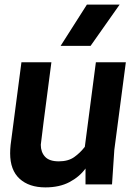

<svg xmlns="http://www.w3.org/2000/svg" viewBox="-20 -800 603 833"><path d="M373 -601H243L357 -780H499ZM177 13Q106 13 65 -24.5Q24 -62 24 -135Q24 -152 26 -171L73 -530H203Q158 -188 157 -172Q157 -140 175.5 -120Q194 -100 235 -100Q276 -100 302 -118.5Q328 -137 348 -163L396 -530H526L476 -150L466 0H351V-69Q325 -33 281.5 -10Q238 13 177 13Z"/></svg>

Font: Tanohe Sans SemiBold
Style: Italic
Weight: 600
Designer: Village Type and Design LLC & Cristiano Sobral
Foundry: Cooper Hewitt Smithsonian Design Museum
Version: Version 1.00;September 29, 2021;FontCreator 13.0.0.2655 64-b